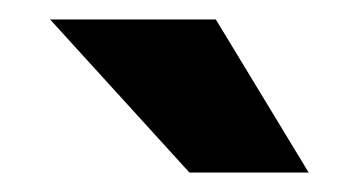

<svg xmlns="http://www.w3.org/2000/svg" viewBox="-20 -755 371 198"><path d="M175.3 -577.1H298.3L202.6 -734.9H31.7Z"/></svg>

Font: Raveo Display Display ExtraBold
Style: Regular
Weight: 800
Designer: Jakub Foglar, Rasmus Andersson (Inter)
Foundry: Jakubfoglar.com
Version: Version 1.100;Glyphs 3.2.3 (3260)